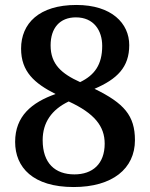

<svg xmlns="http://www.w3.org/2000/svg" viewBox="-20 -744 605 774"><path d="M277 10C433 10 524 -64 524 -179C524 -278 480 -328 361 -386C452 -425 501 -473 501 -562C501 -650 430 -724 288 -724C137 -724 65 -649 65 -548C65 -455 119 -408 204 -365C108 -331 41 -276 41 -172C41 -69 113 10 277 10ZM303 -413C228 -447 184 -485 184 -561C184 -631 221 -674 286 -674C358 -674 392 -621 392 -559C392 -483 361 -441 303 -413ZM280 -41C202 -41 152 -86 152 -179C152 -250 188 -302 257 -335C361 -287 402 -235 402 -165C402 -83 353 -41 280 -41Z"/></svg>

Font: Noto Serif Gurmukhi SemiBold
Style: Regular
Weight: 600
Designer: Vaibhav Singh and the Monotype Design Team
Foundry: Monotype Imaging Inc.
Version: Version 2.004